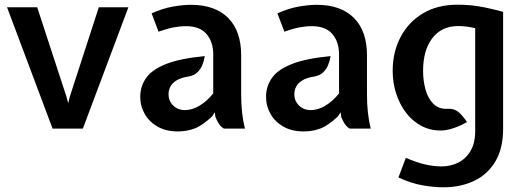

<svg xmlns="http://www.w3.org/2000/svg" viewBox="-20 -548 2230 818"><path d="M204 0 10 -517H138.5L263 -136.5L270.5 -108.5L277.5 -136.5L401 -517H527L333 0Z M737.5 12Q688 12 652 -8.2Q616 -28.5 596.8 -62.2Q577.5 -96 577.5 -135.5Q577.5 -180.5 602.8 -216.2Q628 -252 688 -275.5Q748 -299 852.5 -309Q849.5 -289.5 842 -271Q834.5 -252.5 820.2 -239.2Q806 -226 783 -222Q750.5 -217 732 -205.5Q713.5 -194 705.8 -178.8Q698 -163.5 698 -146Q698 -118 717.8 -98.5Q737.5 -79 768 -79Q799 -79 830.2 -97.8Q861.5 -116.5 888.5 -150V-315Q888.5 -370 859.8 -403.2Q831 -436.5 772.5 -436.5Q747 -436.5 719.2 -431.2Q691.5 -426 655.5 -413L626 -491Q672 -512 715.5 -519.8Q759 -527.5 793.5 -527.5Q896 -527.5 951.8 -471.8Q1007.5 -416 1007.5 -312V-143.5Q1007.5 -103.5 1011.5 -67.8Q1015.5 -32 1023.5 0H934Q920.5 -8 912 -21.5Q903.5 -35 897.5 -50.5L895.5 -69.5L883.5 -52Q841.5 -12.5 808.2 -0.2Q775 12 737.5 12Z M1273.5 12Q1224 12 1188 -8.2Q1152 -28.5 1132.8 -62.2Q1113.5 -96 1113.5 -135.5Q1113.5 -180.5 1138.8 -216.2Q1164 -252 1224 -275.5Q1284 -299 1388.5 -309Q1385.5 -289.5 1378 -271Q1370.5 -252.5 1356.2 -239.2Q1342 -226 1319 -222Q1286.5 -217 1268 -205.5Q1249.5 -194 1241.8 -178.8Q1234 -163.5 1234 -146Q1234 -118 1253.8 -98.5Q1273.5 -79 1304 -79Q1335 -79 1366.2 -97.8Q1397.5 -116.5 1424.5 -150V-315Q1424.5 -370 1395.8 -403.2Q1367 -436.5 1308.5 -436.5Q1283 -436.5 1255.2 -431.2Q1227.5 -426 1191.5 -413L1162 -491Q1208 -512 1251.5 -519.8Q1295 -527.5 1329.5 -527.5Q1432 -527.5 1487.8 -471.8Q1543.5 -416 1543.5 -312V-143.5Q1543.5 -103.5 1547.5 -67.8Q1551.5 -32 1559.5 0H1470Q1456.5 -8 1448 -21.5Q1439.5 -35 1433.5 -50.5L1431.5 -69.5L1419.5 -52Q1377.5 -12.5 1344.2 -0.2Q1311 12 1273.5 12Z M1869 250Q1830 250 1781.2 241.8Q1732.5 233.5 1677.5 208L1709 124.5Q1757 145 1793.2 153Q1829.5 161 1861 161Q1900 161 1932.8 144.5Q1965.5 128 1985 94.5Q2004.5 61 2004.5 11V-428Q1984 -433 1965.8 -435Q1947.5 -437 1932 -437Q1861.5 -437 1822 -385.5Q1782.5 -334 1782.5 -246Q1782.5 -204.5 1792.8 -166.8Q1803 -129 1826.5 -105.5Q1850 -82 1888.5 -84.5Q1915.5 -86 1934 -70Q1952.5 -54 1969.5 -28Q1943 -12.5 1914.5 -2.8Q1886 7 1861.5 8Q1815 9 1776.5 -11Q1738 -31 1710.5 -66.8Q1683 -102.5 1668 -149Q1653 -195.5 1653 -246Q1653 -326.5 1686.8 -390.5Q1720.5 -454.5 1782.2 -491.2Q1844 -528 1928.5 -528Q1957 -528 1985 -525.5Q2013 -523 2046.2 -516.2Q2079.5 -509.5 2123.5 -497.5V0Q2123.5 85 2090.2 140.2Q2057 195.5 1999.5 222.8Q1942 250 1869 250Z"/></svg>

Font: Expletus Sans SemiBold
Style: Regular
Weight: 600
Version: Version 7.500